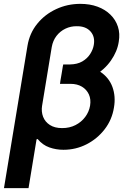

<svg xmlns="http://www.w3.org/2000/svg" viewBox="-52 -757 637 981"><path d="M269.5 -420.9H338.9Q414.1 -420.9 459.5 -390.9Q504.9 -360.8 522.5 -312.5Q540 -264.2 530.3 -208Q520.5 -145.5 482.9 -96.7Q445.3 -47.9 390.4 -19.8Q335.4 8.3 272 8.3Q234.4 8.3 200 -3.9Q165.5 -16.1 140.1 -46.9L134.8 -44.9L163.1 -217.8Q158.2 -186.5 168.2 -160.4Q178.2 -134.3 202.9 -118.4Q227.5 -102.5 265.6 -102.5Q303.7 -102.5 333.7 -117.9Q363.8 -133.3 383.3 -159.4Q402.8 -185.5 408.2 -216.8Q413.6 -249.5 402.1 -274.7Q390.6 -299.8 366.5 -314.2Q342.3 -328.6 308.6 -328.6H254.4ZM358.4 -737.3Q407.2 -737.3 446.3 -722.9Q485.4 -708.5 512.2 -682.1Q539.1 -655.8 550.5 -620.6Q562 -585.4 554.7 -543.5Q547.4 -494.6 514.9 -447.8Q482.4 -400.9 429.2 -370.4Q376 -339.8 305.7 -339.8H255.9L271 -427.7H305.2Q342.8 -428.2 368.4 -443.1Q394 -458 408.7 -481Q423.3 -503.9 427.2 -527.3Q434.6 -569.3 410.4 -596.4Q386.2 -623.5 340.3 -623Q309.6 -623.5 282.5 -610.6Q255.4 -597.7 236.8 -573.7Q218.3 -549.8 212.4 -516.6L93.8 204.1H-31.7L88.4 -522.9Q99.1 -587.4 138.2 -635.5Q177.2 -683.6 234.9 -710.4Q292.5 -737.3 358.4 -737.3Z"/></svg>

Font: Inter Tight SemiBold
Style: Italic
Weight: 600
Italic angle: -9.39999°
Designer: Rasmus Andersson
Foundry: rsms
Version: Version 3.004